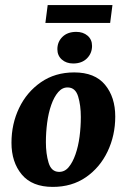

<svg xmlns="http://www.w3.org/2000/svg" viewBox="-20 -720 497 753"><path d="M187 13Q106 13 65.5 -35.5Q25 -84 25 -160Q25 -234 55 -296.5Q85 -359 140.5 -397.5Q196 -436 271 -436Q352 -436 392 -387.5Q432 -339 432 -263Q432 -189 402 -126Q372 -63 317 -25Q262 13 187 13ZM210 -46Q233 -45 249 -64Q265 -83 276 -114.5Q287 -146 292 -184Q297 -222 297 -261Q297 -307 286.5 -341.5Q276 -376 247 -377Q225 -378 208.5 -359Q192 -340 181 -308.5Q170 -277 165 -239Q160 -201 160 -162Q160 -117 170.5 -82Q181 -47 210 -46ZM158 -630 167 -700H421L412 -630ZM267 -471Q240 -471 222.5 -486.5Q205 -502 205 -527Q205 -556 225 -575.5Q245 -595 279 -595Q306 -595 323.5 -580Q341 -565 341 -540Q341 -511 321 -491Q301 -471 267 -471Z"/></svg>

Font: Yrsa
Style: Bold Italic
Weight: 700
Italic angle: -7.10001°
Version: Version 2.004